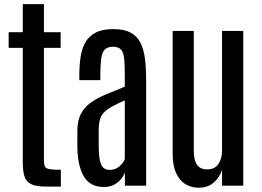

<svg xmlns="http://www.w3.org/2000/svg" viewBox="-20 -879 1241 909"><path d="M199.2 4.4H268.1V-75.2C244 -75.2 226.2 -76.2 214.8 -78.1C203.5 -80.1 196.1 -84.1 192.9 -90.1C189.6 -96.1 188 -105.3 188 -117.7V-652.3H267.1V-726.6H188V-859.4H87.9V-726.6H21V-652.3H87.9V-108.9C87.9 -81.5 90.7 -59.6 96.2 -43C101.7 -26.4 112.5 -14.3 128.4 -6.8C144.4 0.7 168 4.4 199.2 4.4Z M471.7 6.3C490.9 6.3 507.3 2.6 521 -4.9C534.7 -12.4 545.7 -21.6 554.2 -32.5C562.7 -43.4 568.4 -53.7 571.3 -63.5V0H671.9V-498.5C671.9 -537.9 669.9 -572.7 666 -602.8C662.1 -632.9 654.7 -658.2 643.8 -678.7C632.9 -699.2 617.3 -714.8 596.9 -725.3C576.6 -735.9 549.8 -741.2 516.6 -741.2C481.8 -741.2 453.7 -735.6 432.4 -724.4C411.1 -713.1 394.9 -697.6 383.8 -677.7C372.7 -657.9 365.2 -634.5 361.3 -607.7C357.4 -580.8 355.5 -551.8 355.5 -520.5V-499.5H455.1V-524.9C455.1 -556.2 456.4 -581.5 459 -601.1C461.6 -620.6 467.2 -634.9 475.8 -644C484.5 -653.2 497.4 -657.7 514.6 -657.7C532.2 -657.7 545 -653.2 553 -644C561 -634.9 565.9 -620.7 567.9 -601.3C569.8 -581.9 570.8 -556.6 570.8 -525.4V-468.8C538.2 -455.7 508.3 -443.4 481 -431.9C453.6 -420.3 429.9 -407.4 409.7 -393.1C389.5 -378.7 373.9 -360.9 362.8 -339.6C351.7 -318.3 346.2 -291.5 346.2 -259.3V-188C346.5 -127.1 356.4 -79.5 376 -45.2C395.5 -10.8 427.4 6.3 471.7 6.3ZM500 -74.7C479.2 -74.7 465.2 -83.7 458 -101.8C450.8 -119.9 447.3 -149.6 447.3 -190.9V-258.8C447.3 -279.6 449.1 -296.9 452.6 -310.5C456.2 -324.2 462.5 -335.9 471.4 -345.7C480.4 -355.5 492.9 -364.8 509 -373.8C525.1 -382.7 545.7 -392.7 570.8 -403.8V-125C566.6 -113.9 558.1 -102.8 545.4 -91.6C532.7 -80.3 517.6 -74.7 500 -74.7Z M919.9 9.8C949.9 9.8 974.1 1.4 992.7 -15.4C1011.2 -32.1 1024.1 -51.9 1031.2 -74.7V0H1131.8V-732.4H1031.2V-166C1031.2 -140.3 1025.5 -119.1 1013.9 -102.3C1002.4 -85.5 984.5 -77.1 960.4 -77.1C938.6 -77.1 922.7 -84.5 912.6 -99.1C902.5 -113.8 897.5 -135.3 897.5 -163.6V-732.4H797.4V-152.3C797.4 -113.6 803.1 -82.3 814.5 -58.3C825.8 -34.4 840.8 -17.1 859.4 -6.3C877.9 4.4 898.1 9.8 919.9 9.8Z"/></svg>

Font: Antonio
Style: Regular
Weight: 400
Designer: Vernon Adams
Foundry: Vernon Adams
Version: Version 1.002